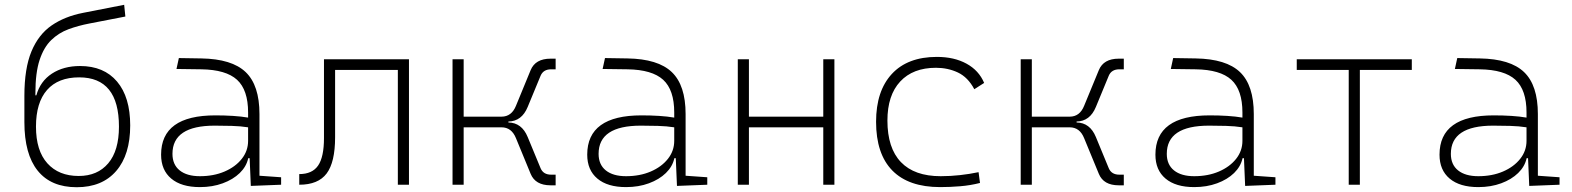

<svg xmlns="http://www.w3.org/2000/svg" viewBox="-20 -762 6485 792"><path d="M296.4 10.3Q190.4 10.3 135.5 -57.9Q80.6 -126 80.6 -258.3V-366.7Q80.6 -479.5 109.6 -549.6Q138.7 -619.6 192.9 -657Q247.1 -694.3 322.8 -709L492.2 -742.2L497.1 -693.8L348.6 -665Q302.7 -656.2 262.5 -641.4Q222.2 -626.5 191.4 -596.7Q160.6 -566.9 143.3 -514.4Q126 -461.9 126 -377.4V-368.7H129.9Q146 -426.8 194.1 -458.3Q242.2 -489.7 310.1 -489.7Q408.7 -489.7 462.9 -425.5Q517.1 -361.3 517.1 -244.6Q517.1 -123.5 459.2 -56.6Q401.4 10.3 296.4 10.3ZM304.7 -36.1Q382.3 -36.1 426.5 -88.4Q470.7 -140.6 470.7 -239.7Q470.7 -442.9 306.6 -442.9Q219.7 -442.9 174.1 -390.9Q128.4 -338.9 128.4 -239.7Q128.4 -140.6 175.3 -88.4Q222.2 -36.1 304.7 -36.1Z M1014.6 4.9 1009.8 -109.4H1003.9Q996.6 -75.2 969 -48.3Q941.4 -21.5 898.9 -5.9Q856.4 9.8 804.7 9.8Q728 9.8 686.3 -25.4Q644.5 -60.5 644.5 -124Q644.5 -286.1 868.2 -286.1Q906.2 -286.1 941.2 -283.9Q976.1 -281.7 1003.4 -276.9V-297.9Q1003.4 -391.1 957.8 -432.9Q912.1 -474.6 810.5 -476.1L708 -477.5L717.8 -522.5L810.5 -521Q936.5 -519 993.4 -464.6Q1050.3 -410.2 1050.3 -291.5V-37.1L1139.6 -30.8V0ZM1003.4 -236.8Q972.7 -241.7 935.8 -242.7Q898.9 -243.7 865.7 -243.7Q691.4 -243.7 691.4 -127.4Q691.4 -83 721.2 -59.1Q751 -35.2 804.7 -35.2Q861.3 -35.2 906.2 -54.4Q951.2 -73.7 977.3 -106.7Q1003.4 -139.6 1003.4 -181.2Z M1214.4 0V-43.9Q1268.1 -43.9 1292.2 -79.1Q1316.4 -114.3 1316.4 -192.4V-517.6H1667V0H1621.1V-473.6H1362.3V-195.8Q1362.3 -92.8 1327.4 -46.4Q1292.5 0 1214.4 0Z M1846.7 0V-517.6H1892.6V-280.8H2048.8Q2090.3 -280.8 2108.4 -325.7L2168.9 -472.7Q2188.5 -520 2251 -520H2272V-476.1H2253.4Q2221.2 -476.1 2210 -449.7L2156.7 -320.8Q2132.3 -261.7 2077.1 -260.7V-256.8Q2132.3 -255.9 2156.7 -196.8L2210 -67.9Q2221.2 -41.5 2253.4 -41.5H2272V2.4H2251Q2188.5 2.4 2168.9 -44.9L2108.4 -191.9Q2090.3 -236.8 2048.8 -236.8H1892.6V0Z M2772.5 4.9 2767.6 -109.4H2761.7Q2754.4 -75.2 2726.8 -48.3Q2699.2 -21.5 2656.7 -5.9Q2614.3 9.8 2562.5 9.8Q2485.8 9.8 2444.1 -25.4Q2402.3 -60.5 2402.3 -124Q2402.3 -286.1 2626 -286.1Q2664.1 -286.1 2699 -283.9Q2733.9 -281.7 2761.2 -276.9V-297.9Q2761.2 -391.1 2715.6 -432.9Q2669.9 -474.6 2568.4 -476.1L2465.8 -477.5L2475.6 -522.5L2568.4 -521Q2694.3 -519 2751.2 -464.6Q2808.1 -410.2 2808.1 -291.5V-37.1L2897.5 -30.8V0ZM2761.2 -236.8Q2730.5 -241.7 2693.6 -242.7Q2656.7 -243.7 2623.5 -243.7Q2449.2 -243.7 2449.2 -127.4Q2449.2 -83 2479 -59.1Q2508.8 -35.2 2562.5 -35.2Q2619.1 -35.2 2664.1 -54.4Q2709 -73.7 2735.1 -106.7Q2761.2 -139.6 2761.2 -181.2Z M3376 0V-236.8H3069.3V0H3023.4V-517.6H3069.3V-280.8H3376V-517.6H3421.9V0Z M3858.4 9.8Q3728 9.8 3660.9 -58.6Q3593.8 -127 3593.8 -259.8Q3593.8 -386.7 3658.9 -457Q3724.1 -527.3 3844.7 -527.3Q3916 -527.3 3967 -499.3Q4018.1 -471.2 4039.6 -419.9L3999 -394Q3972.7 -443.4 3931.4 -462.9Q3890.1 -482.4 3840.8 -482.4Q3746.1 -482.4 3693.4 -425.8Q3640.6 -369.1 3640.6 -264.6Q3640.6 -151.4 3696.3 -93.3Q3752 -35.2 3860.4 -35.2Q3900.4 -35.2 3939.7 -39.6Q3979 -43.9 4016.6 -51.8L4022.5 -7.3Q3982.4 2.9 3940.7 6.3Q3898.9 9.8 3858.4 9.8Z M4190.4 0V-517.6H4236.3V-280.8H4392.6Q4434.1 -280.8 4452.1 -325.7L4512.7 -472.7Q4532.2 -520 4594.7 -520H4615.7V-476.1H4597.2Q4564.9 -476.1 4553.7 -449.7L4500.5 -320.8Q4476.1 -261.7 4420.9 -260.7V-256.8Q4476.1 -255.9 4500.5 -196.8L4553.7 -67.9Q4564.9 -41.5 4597.2 -41.5H4615.7V2.4H4594.7Q4532.2 2.4 4512.7 -44.9L4452.1 -191.9Q4434.1 -236.8 4392.6 -236.8H4236.3V0Z M5116.2 4.9 5111.3 -109.4H5105.5Q5098.1 -75.2 5070.6 -48.3Q5043 -21.5 5000.5 -5.9Q4958 9.8 4906.2 9.8Q4829.6 9.8 4787.8 -25.4Q4746.1 -60.5 4746.1 -124Q4746.1 -286.1 4969.7 -286.1Q5007.8 -286.1 5042.7 -283.9Q5077.6 -281.7 5105 -276.9V-297.9Q5105 -391.1 5059.3 -432.9Q5013.7 -474.6 4912.1 -476.1L4809.6 -477.5L4819.3 -522.5L4912.1 -521Q5038.1 -519 5095 -464.6Q5151.9 -410.2 5151.9 -291.5V-37.1L5241.2 -30.8V0ZM5105 -236.8Q5074.2 -241.7 5037.4 -242.7Q5000.5 -243.7 4967.3 -243.7Q4793 -243.7 4793 -127.4Q4793 -83 4822.8 -59.1Q4852.5 -35.2 4906.2 -35.2Q4962.9 -35.2 5007.8 -54.4Q5052.7 -73.7 5078.9 -106.7Q5105 -139.6 5105 -181.2Z M5543.5 0V-473.6H5329.1V-517.6H5803.7V-473.6H5589.4V0Z M6288.1 4.9 6283.2 -109.4H6277.3Q6270 -75.2 6242.4 -48.3Q6214.8 -21.5 6172.4 -5.9Q6129.9 9.8 6078.1 9.8Q6001.5 9.8 5959.7 -25.4Q5918 -60.5 5918 -124Q5918 -286.1 6141.6 -286.1Q6179.7 -286.1 6214.6 -283.9Q6249.5 -281.7 6276.9 -276.9V-297.9Q6276.9 -391.1 6231.2 -432.9Q6185.5 -474.6 6084 -476.1L5981.4 -477.5L5991.2 -522.5L6084 -521Q6210 -519 6266.8 -464.6Q6323.7 -410.2 6323.7 -291.5V-37.1L6413.1 -30.8V0ZM6276.9 -236.8Q6246.1 -241.7 6209.2 -242.7Q6172.4 -243.7 6139.2 -243.7Q5964.8 -243.7 5964.8 -127.4Q5964.8 -83 5994.6 -59.1Q6024.4 -35.2 6078.1 -35.2Q6134.8 -35.2 6179.7 -54.4Q6224.6 -73.7 6250.7 -106.7Q6276.9 -139.6 6276.9 -181.2Z"/></svg>

Font: Cascadia Code ExtraLight
Style: Regular
Weight: 200
Monospace: yes
Designer: Aaron Bell
Foundry: Saja Typeworks
Version: Version 2407.024; ttfautohint (v1.8.4)